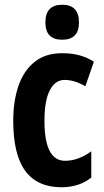

<svg xmlns="http://www.w3.org/2000/svg" viewBox="-20 -782 439 812"><path d="M241 10Q138 10 87 -59Q36 -128 36 -271Q36 -354 58 -418.5Q80 -483 126 -520Q172 -557 243 -557Q284 -557 316.5 -548Q349 -539 377 -521L341 -417Q296 -444 253 -444Q213 -444 190.5 -400Q168 -356 168 -271Q168 -102 255 -102Q311 -102 366 -142V-31Q340 -10 307.5 0Q275 10 241 10ZM243 -762Q314 -762 314 -687Q314 -614 243 -614Q172 -614 172 -687Q172 -762 243 -762Z"/></svg>

Font: Noto Sans Arabic ExtCond
Style: Bold
Weight: 700
Width: 2
Designer: Monotype Design Team, Nadine Chahine, Nizar Qandah and Khaled Hosny
Foundry: Monotype Imaging Inc.
Version: Version 2.012; ttfautohint (v1.8.4.7-5d5b)